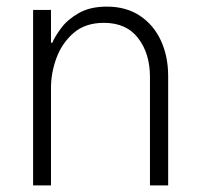

<svg xmlns="http://www.w3.org/2000/svg" viewBox="-20 -560 608 580"><path d="M80 0V-530H134V-431H138Q146 -450 165 -475.5Q184 -501 218 -520.5Q252 -540 303 -540Q361 -540 402.5 -512.5Q444 -485 466 -437.5Q488 -390 488 -330V0H433V-328Q433 -398 397.5 -444.5Q362 -491 294 -491Q238 -491 203 -461Q168 -431 151 -386Q134 -341 134 -294V0Z"/></svg>

Font: Be Vietnam Pro ExtraLight
Style: Regular
Weight: 200
Designer: Lam Bao, Tony Le, Vietanh Nguyen
Foundry: Yellow Type Foundry
Version: Version 1.002; ttfautohint (v1.8.3)